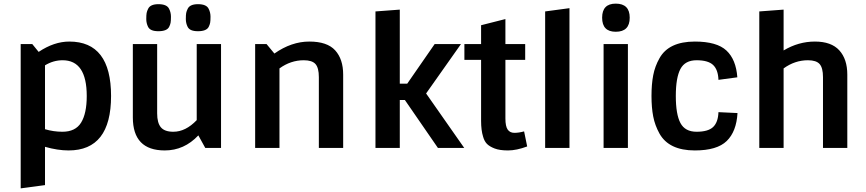

<svg xmlns="http://www.w3.org/2000/svg" viewBox="-20 -815 4773 1058"><path d="M362 -586Q592 -586 592 -286Q592 14 358 14Q298 14 228 -6V205L94 223V-572H158L193 -529Q278 -586 362 -586ZM325 -483Q274 -483 228 -455V-103Q275 -89 324 -89Q396 -89 427 -139.5Q458 -190 458 -286Q458 -483 325 -483Z M888 14Q712 14 712 -168V-572H846V-190Q846 -138 866.5 -113.5Q887 -89 935 -89Q1003 -89 1064 -153V-572H1198V0H1111L1073 -69Q995 14 888 14ZM796 -667Q786 -687 786 -710Q786 -733 788 -743.5Q790 -754 796 -766Q808 -792 853 -792Q900 -792 912 -766Q922 -746 922 -723Q922 -700 920 -689.5Q918 -679 912 -667Q906 -655 891 -649Q876 -643 853 -643Q830 -643 816 -649Q802 -655 796 -667ZM1014 -667Q1004 -687 1004 -710Q1004 -733 1006 -743.5Q1008 -754 1014 -766Q1026 -792 1071 -792Q1118 -792 1130 -766Q1140 -746 1140 -723Q1140 -700 1138 -689.5Q1136 -679 1130 -667Q1124 -655 1109 -649Q1094 -643 1071 -643Q1048 -643 1034 -649Q1020 -655 1014 -667Z M1492 -520Q1586 -586 1684.5 -586Q1783 -586 1827 -537.5Q1871 -489 1871 -404V0H1737V-390Q1737 -441 1718.5 -462Q1700 -483 1654 -483Q1582 -483 1520 -438V0H1386V-572H1449Z M2183 0H2049V-752L2183 -762V-354H2224L2375 -572H2520L2328 -300L2538 0H2393L2211 -264H2183Z M2539 -485V-572H2631V-676L2765 -710V-572H2874V-485H2765V-162Q2765 -119 2777.5 -101Q2790 -83 2814.5 -83Q2839 -83 2868 -91L2885 -8Q2826 14 2779.5 14Q2733 14 2705 3Q2677 -8 2663 -22.5Q2649 -37 2642 -62Q2631 -97 2631 -149V-485Z M3118 0H2984V-752L3118 -770Z M3306 -572H3440V0H3306ZM3373 -640Q3298 -640 3298 -717.5Q3298 -795 3373 -795Q3450 -795 3450 -717.5Q3450 -640 3373 -640Z M3939 -197 4044 -192Q4038 -90 3984.5 -38Q3931 14 3809 14Q3666 14 3614 -79Q3589 -124 3579.5 -173Q3570 -222 3570 -286.5Q3570 -351 3579.5 -400.5Q3589 -450 3614 -494Q3665 -586 3809 -586Q3930 -586 3983 -536.5Q4036 -487 4043 -389L3939 -375Q3937 -431 3909.5 -457Q3882 -483 3818.5 -483Q3755 -483 3729.5 -435Q3704 -387 3704 -286Q3704 -185 3729.5 -137Q3755 -89 3818.5 -89Q3882 -89 3909.5 -115Q3937 -141 3939 -197Z M4298 -537Q4380 -586 4470.5 -586Q4561 -586 4605 -537.5Q4649 -489 4649 -404V0H4515V-390Q4515 -441 4496.5 -462Q4478 -483 4432 -483Q4360 -483 4298 -438V0H4164V-752L4298 -762Z"/></svg>

Font: Sintony
Style: Bold
Weight: 700
Designer: Eduardo Rodriguez Tunni
Foundry: Eduardo Rodriguez Tunni
Version: Version 1.001